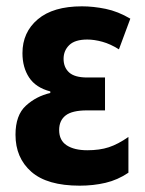

<svg xmlns="http://www.w3.org/2000/svg" viewBox="-20 -577 457 607"><path d="M232 10Q129 10 79 -34Q29 -78 29 -151Q29 -213 62 -243Q95 -273 139 -283V-288Q93 -300 72 -332Q51 -364 51 -409Q51 -475 99.5 -516Q148 -557 239 -557Q275 -557 314 -549Q353 -541 392 -518L356 -421Q329 -438 303.5 -445Q278 -452 256 -452Q217 -452 199 -434.5Q181 -417 181 -391Q181 -364 198.5 -348Q216 -332 256 -332H312V-228H255Q208 -228 187.5 -212Q167 -196 167 -166Q167 -133 191 -117.5Q215 -102 256 -102Q295 -102 324 -111.5Q353 -121 386 -144V-31Q352 -8 313.5 1Q275 10 232 10Z"/></svg>

Font: Noto Sans Condensed
Style: Bold
Weight: 700
Width: 3
Designer: Monotype Design Team
Foundry: Monotype Imaging Inc.
Version: Version 2.013; ttfautohint (v1.8.4.7-5d5b)